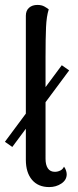

<svg xmlns="http://www.w3.org/2000/svg" viewBox="-25 -750 315 780"><path d="M-5 -174 226 -485 256 -464 25 -153ZM175 10Q130 10 105 -19.5Q80 -49 80 -101V-686Q80 -707 93 -718.5Q106 -730 127 -730Q144 -730 155.5 -723.5Q167 -717 173 -712Q164 -684 162 -639Q160 -594 160 -517V-105Q160 -80 169.5 -66Q179 -52 198 -52Q209 -52 219.5 -57Q230 -62 235 -73Q241 -65 243.5 -56.5Q246 -48 246 -42Q246 -19 224.5 -4.5Q203 10 175 10Z"/></svg>

Font: Arima
Style: Regular
Weight: 400
Designer: Joana Correia and Natanael Gama
Foundry: NDISCOVER
Version: Version 1.101;gftools[0.9.23]